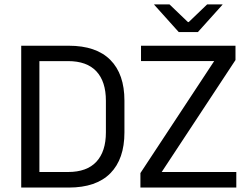

<svg xmlns="http://www.w3.org/2000/svg" viewBox="-20 -845 1127 865"><path d="M131.5 0V-70.1H286.7Q371.3 -70.1 414.2 -116.3Q457.1 -162.5 457.1 -248.7V-391.1Q457.1 -477.7 414.2 -523.7Q371.3 -569.7 286.7 -569.7H130.9V-639H289.6Q413.5 -639 477.1 -575.1Q540.6 -511.3 540.6 -391.6V-248.2Q540.6 -128.6 477.1 -64.3Q413.5 0 289.6 0ZM75.6 0V-639H157.5V0ZM1044.6 -70.1V0H612.6V-65.3L944.9 -569.8H615.3V-639H1040.9V-574.5L708.5 -70.1ZM785.4 -700.4 674.5 -823.8V-825.1H743.7L826.5 -745.7H830.3L913.1 -825.1H982.4V-823.8L871.4 -700.4Z"/></svg>

Font: Anek Latin Medium
Style: Regular
Weight: 500
Designer: Yesha Goshar
Foundry: Ek Type
Version: Version 1.003